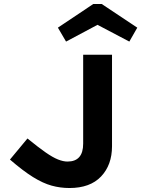

<svg xmlns="http://www.w3.org/2000/svg" viewBox="-20 -930 710 965"><path d="M329 15Q283 15 239.5 3Q196 -9 146 -40Q96 -71 30 -128L118 -234Q172 -190 208.5 -164.5Q245 -139 271.5 -128.5Q298 -118 319 -118Q398 -118 398 -208V-655H543V-195Q543 -101 488 -43Q433 15 329 15ZM271 -791 449 -910H478L479 -810L312 -721ZM670 -791 630 -721 461 -810 462 -910H491Z"/></svg>

Font: Intel One Mono Light
Style: Regular
Weight: 300
Monospace: yes
Designer: Fred Shallcrass
Foundry: Frere-Jones Type LLC
Version: Version 1.004